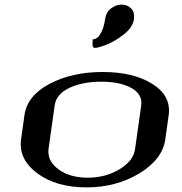

<svg xmlns="http://www.w3.org/2000/svg" viewBox="-20 -812 790 832"><path d="M565.4 -167 591.8 -354.5Q598.6 -403.3 549.3 -430.7Q500 -458 418.9 -458Q337.9 -458 280.8 -431.2Q223.6 -404.3 216.8 -354.5L190.4 -167Q183.6 -115.2 232.9 -78.6Q282.2 -42 360.4 -42Q437.5 -42 498 -78.6Q558.6 -115.2 565.4 -167ZM696.3 -208Q683.6 -121.1 583.5 -60.5Q483.4 0 354.5 0Q223.6 0 141.6 -61Q59.6 -122.1 71.3 -208L85.9 -312.5Q97.7 -397.5 194.8 -448.7Q292 -500 424.8 -500Q558.6 -500 640.6 -448.2Q722.7 -396.5 710.9 -312.5ZM435.5 -729.5Q439.5 -758.8 460.9 -775.4Q482.4 -792 506.8 -792Q532.2 -792 548.3 -775.4Q564.5 -758.8 560.5 -729.5Q555.7 -693.4 516.1 -662.6Q476.6 -631.8 440.9 -618.2Q405.3 -604.5 391.6 -604.5Q386.7 -604.5 384.3 -606.9Q381.8 -609.4 381.3 -614.3Q380.9 -619.1 380.9 -623Q380.9 -627 381.3 -633.3Q381.8 -639.6 381.8 -641.6Q390.6 -641.6 399.9 -647.5Q409.2 -653.3 419.9 -674.3Q430.7 -695.3 435.5 -729.5Z"/></svg>

Font: okolaks
Style: BoldItalic
Weight: 600
Width: 8
Italic angle: -8°
Version: Version 000.6.0